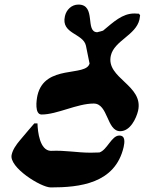

<svg xmlns="http://www.w3.org/2000/svg" viewBox="-20 -787 633 840"><path d="M390 -334C454 -334 446 -213 506 -213C550 -213 576 -269 584 -302C610 -415 442 -444 465 -544C480 -609 574 -633 590 -701C591 -706 593 -719 593 -720L588 -727C586 -727 573 -728 568 -728C515 -728 477 -691 431 -653C428 -652 412 -647 409 -647L406 -646C350 -646 403 -767 323 -767C293 -767 270 -744 264 -716C246 -638 344 -642 356 -587C358 -576 369 -524 371 -513C371 -513 372 -511 372 -510C358 -449 176 -508 144 -370C139 -348 131 -286 162 -286C230 -286 317 -334 390 -334ZM31 -110C18 -55 159 33 202 33C327 33 484 17 521 -144C525 -163 530 -194 502 -194C468 -194 449 -131 415 -120C409 -120 383 -119 377 -119C315 -119 269 -130 202 -127C154 -129 145 -210 144 -247H130C130 -247 85 -195 67 -173C51 -154 36 -133 31 -110Z"/></svg>

Font: Charger
Style: OversprayIt
Weight: 400
Designer: Jasper
Foundry: Cannot Into Space Fonts
Version: Version 0.980